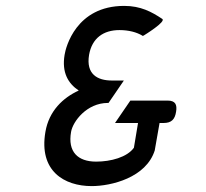

<svg xmlns="http://www.w3.org/2000/svg" viewBox="-20 -615 700 651"><path d="M370 -198H448L434 -114C411 -82 356 -67 306 -67C244 -67 209 -100 221 -168C227 -203 274 -266 346 -266H348L400 -342H359C311 -342 271 -363 282 -429C292 -486 331 -513 385 -513C416 -513 443 -506 463 -494L464 -493L468 -495C468 -495 545 -542 530 -551C494 -575 457 -595 401 -595C238 -595 203 -455 199 -429C189 -369 211 -332 247 -308C194 -284 146 -239 134 -168C111 -35 198 16 291 16C356 16 476 -12 505 -106V-107L521 -198H535C561 -198 573 -210 577 -236C581 -260 575 -274 548 -274H422Z"/></svg>

Font: Charger Monospace
Style: Regular
Weight: 400
Designer: Jasper
Foundry: Cannot Into Space Fonts
Version: Version 0.980